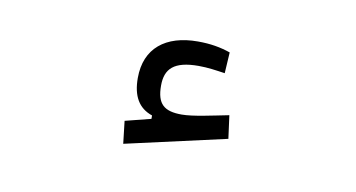

<svg xmlns="http://www.w3.org/2000/svg" viewBox="-37 -843 660 356"><g transform="rotate(10 293.0 -665.5)"><path d="M208.5 -560.1 398.9 -603 393.1 -646.5C362.8 -640.6 327.1 -632.3 305.7 -632.3C272.5 -632.3 258.8 -644 258.8 -678.7C258.8 -710.4 274.9 -726.6 321.3 -726.6C338.9 -726.6 354.5 -724.1 371.1 -721.7L373.5 -761.2C355 -767.6 335.9 -771 312 -771C251.5 -771 213.9 -741.2 213.9 -685.1C213.9 -650.9 226.1 -629.9 252 -621.1V-614.7L203.6 -602.5Z"/></g></svg>

Font: Cascadia Mono NF Light
Style: Regular
Weight: 300
Monospace: yes
Designer: Aaron Bell
Foundry: Saja Typeworks
Version: Version 2404.023